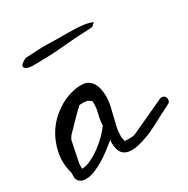

<svg xmlns="http://www.w3.org/2000/svg" viewBox="-147 -765 878 897"><g transform="rotate(-30 292.0 -316.5)"><path d="M21.5 -29.3Q21.5 -32.2 21.5 -43.9Q21.5 -55.7 21.5 -59.6Q4.9 -118.2 17.1 -174.8Q29.3 -231.4 61 -276.9Q92.8 -322.3 142.1 -353Q191.4 -383.8 250 -390.6H267.6Q289.1 -390.6 303.2 -381.3Q317.4 -372.1 325.7 -357.4Q334 -342.8 337.4 -324.2Q340.8 -305.7 340.8 -287.1Q340.8 -261.7 335.4 -237.8Q330.1 -213.9 323.7 -189.5Q317.4 -165 312 -141.1Q306.6 -117.2 306.6 -90.8V-85Q307.6 -83 309.1 -73.7Q310.5 -64.5 311.5 -62.5Q313.5 -62.5 321.3 -62Q329.1 -61.5 331.1 -61.5Q340.8 -61.5 350.1 -62Q359.4 -62.5 369.1 -66.4L554.7 -152.3Q555.7 -152.3 558.1 -152.8Q560.5 -153.3 561.5 -153.3Q571.3 -153.3 577.6 -147.5Q584 -141.6 584 -131.8Q584 -127 583.5 -122.6Q583 -118.2 578.1 -114.3Q571.3 -109.4 553.2 -100.6Q535.2 -91.8 514.6 -81.1Q494.1 -70.3 476.1 -60.5Q458 -50.8 450.2 -47.9Q436.5 -40 419.9 -33.7Q403.3 -27.3 385.7 -21.5Q368.2 -15.6 351.1 -12.2Q334 -8.8 320.3 -8.8Q298.8 -8.8 285.2 -16.1Q271.5 -23.4 264.6 -35.6Q257.8 -47.9 255.4 -64.9Q252.9 -82 254.9 -100.6Q235.4 -85 212.9 -67.4Q190.4 -49.8 166 -35.2Q141.6 -20.5 116.2 -9.8Q90.8 1 64.5 1Q49.8 1 38.1 -6.3Q26.4 -13.7 21.5 -29.3ZM74.2 -49.8Q96.7 -49.8 124 -63Q151.4 -76.2 177.7 -95.7Q204.1 -115.2 225.6 -137.2Q247.1 -159.2 258.8 -176.8Q259.8 -206.1 267.1 -232.9Q274.4 -259.8 274.4 -288.1Q274.4 -290 273.9 -293.9Q273.4 -297.9 273.4 -299.8Q260.7 -310.5 252 -312.5Q243.2 -314.5 228.5 -314.5Q226.6 -314.5 220.2 -314.5Q213.9 -314.5 211.9 -313.5Q206.1 -308.6 192.4 -295.4Q178.7 -282.2 163.6 -266.6Q148.4 -251 135.3 -237.3Q122.1 -223.6 117.2 -218.8Q116.2 -218.8 113.3 -215.3Q110.4 -211.9 106.9 -207Q103.5 -202.1 101.1 -197.8Q98.6 -193.4 97.7 -190.4L74.2 -76.2ZM73.2 -605.5Q75.2 -612.3 86.9 -620.1Q98.6 -627.9 105.5 -629.9Q151.4 -632.8 175.8 -633.8Q200.2 -634.8 220.2 -634.3Q240.2 -633.8 264.2 -633.3Q288.1 -632.8 333 -632.8Q366.2 -632.8 399.9 -630.4Q433.6 -627.9 463.9 -616.2L447.3 -600.6Q445.3 -598.6 402.8 -597.2Q360.4 -595.7 292 -589.8Q248 -585 201.7 -583.5Q155.3 -582 112.3 -582Q108.4 -582 101.1 -583Q93.8 -584 86.9 -586.4Q80.1 -588.9 75.7 -593.8Q71.3 -598.6 73.2 -605.5Z"/></g></svg>

Font: Cedarville Cursive
Style: Regular
Weight: 400
Designer: Kimberly Geswein
Foundry: Kimberly Geswein
Version: Version 1.001 2010